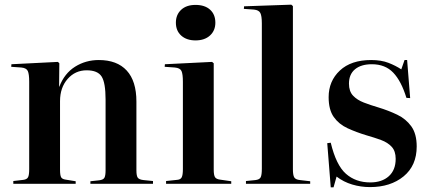

<svg xmlns="http://www.w3.org/2000/svg" viewBox="-20 -787 1839 822"><path d="M37 0V-12L80 -17Q95 -19 100 -28Q105 -37 105 -63V-437Q105 -470 99 -483Q93 -496 71 -498L28 -501L29 -512L228 -522L234 -516L233 -416H234Q256 -473 301.5 -501.5Q347 -530 403 -530Q481 -530 522.5 -485Q564 -440 564 -352V-58Q564 -34 570 -26Q576 -18 595 -16L635 -12V0H367V-11L404 -15Q422 -17 427 -26Q432 -35 432 -58V-361Q432 -433 415 -459.5Q398 -486 351 -486Q302 -486 269.5 -449Q237 -412 237 -354V-61Q237 -37 241.5 -28.5Q246 -20 261 -18L304 -11V0Z M817 -614Q779 -614 756 -634.5Q733 -655 733 -690Q733 -724 755.5 -745Q778 -766 817 -766Q857 -766 879.5 -745.5Q902 -725 902 -690Q902 -656 879 -635Q856 -614 817 -614ZM691 0V-12L738 -17Q753 -18 758 -28Q763 -38 763 -63V-437Q763 -470 757 -483Q751 -496 728 -498L685 -501L686 -512L888 -522L895 -516V-61Q895 -37 900.5 -28.5Q906 -20 922 -18L970 -11V0Z M1033 0V-12L1073 -16Q1091 -18 1096 -28Q1101 -38 1101 -65V-687Q1101 -719 1094.5 -731.5Q1088 -744 1067 -746L1024 -749L1025 -760L1227 -767L1234 -761V-62Q1234 -38 1239.5 -28Q1245 -18 1265 -16L1308 -11V0Z M1396 15 1381 -174 1396 -176Q1419 -80 1461 -43Q1503 -6 1565 -6Q1615 -6 1644.5 -32.5Q1674 -59 1674 -107Q1674 -140 1657 -158.5Q1640 -177 1611.5 -187.5Q1583 -198 1548 -208Q1505 -221 1468 -238Q1431 -255 1409 -286Q1387 -317 1387 -371Q1387 -440 1435 -485Q1483 -530 1569 -530Q1612 -530 1643 -518Q1674 -506 1698 -490L1712 -530H1723L1736 -367L1720 -368Q1698 -440 1663.5 -476Q1629 -512 1572 -512Q1526 -512 1500 -490.5Q1474 -469 1474 -429Q1474 -396 1491.5 -377.5Q1509 -359 1537.5 -348Q1566 -337 1600 -327Q1643 -314 1680.5 -296Q1718 -278 1741 -246Q1764 -214 1764 -160Q1764 -78 1708 -32Q1652 14 1564 14Q1525 14 1488 3Q1451 -8 1421 -31L1408 15Z"/></svg>

Font: Literata 72pt SemiBold
Style: Regular
Weight: 600
Designer: Latin by Veronika Burian and Jose Scaglione. Greek by Irene Vlachou. Cyrillic by Vera Evstafieva.
Foundry: TypeTogether
Version: Version 3.002